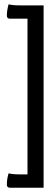

<svg xmlns="http://www.w3.org/2000/svg" viewBox="-20 -722 261 894"><path d="M108 90V-635H26Q12 -635 12 -649Q12 -674 20 -702Q37 -697 74 -697H183V152H26Q12 152 12 138Q12 111 20 85Q37 90 74 90Z"/></svg>

Font: el_Medula One
Style: Regular
Weight: 400
Designer: Luciano Vergara
Foundry: Luciano Vergara
Version: Version 1.002 August 17, 2020